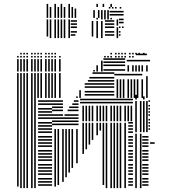

<svg xmlns="http://www.w3.org/2000/svg" viewBox="-20 -968 872 988"><path d="M76 -8H68V-464H76ZM92 0H84V-464H92ZM108 0H100V-464H108ZM124 0H116V-464H124ZM148 0H140V-464H148ZM164 0H156V-464H164ZM248 -12H176V-20H248ZM248 -28H176V-36H248ZM248 -44H176V-52H248ZM248 -68H176V-76H248ZM248 -84H176V-92H248ZM248 -100H176V-108H248ZM248 -116H176V-124H248ZM248 -140H176V-148H248ZM248 -156H176V-164H248ZM248 -172H176V-180H248ZM248 -188H176V-196H248ZM248 -212H176V-220H248ZM248 -228H176V-236H248ZM248 -244H176V-252H248ZM248 -260H176V-268H248ZM248 -284H176V-292H248ZM248 -300H176V-308H248ZM248 -316H176V-324H248ZM248 -332H176V-340H248ZM248 -356H176V-364H248ZM248 -372H176V-380H248ZM248 -388H176V-396H248ZM248 -404H176V-412H248ZM248 -428H176V-436H248ZM248 -444H176V-452H248ZM268 -8H260V-304H268ZM284 -16H276V-304H284ZM308 -32H300V-304H308ZM324 -56H316V-304H324ZM340 -80H332V-304H340ZM356 -104H348V-304H356ZM380 -128H372V-304H380ZM384 -324H248V-332H384ZM384 -340H248V-348H384ZM384 -356H248V-364H384ZM304 -372H248V-380H304ZM384 -372H312V-380H384ZM304 -396H248V-404H304ZM384 -396H328V-404H384ZM304 -412H248V-420H304ZM384 -412H336V-420H384ZM304 -428H248V-436H304ZM384 -428H352V-436H384ZM304 -444H248V-452H304ZM384 -444H360V-452H384ZM412 -176H404V-336H412ZM428 -200H420V-336H428ZM444 -224H436V-336H444ZM460 -248H452V-336H460ZM484 -272H476V-336H484ZM500 -296H492V-336H500ZM516 -16H508V-336H516ZM532 0H524V-336H532ZM556 0H548V-336H556ZM572 0H564V-336H572ZM588 0H580V-336H588ZM604 0H596V-336H604ZM628 0H620V-336H628ZM664 -12H640V-20H664ZM664 -28H640V-36H664ZM664 -44H640V-52H664ZM664 -68H640V-76H664ZM664 -84H640V-92H664ZM664 -100H640V-108H664ZM664 -116H640V-124H664ZM664 -140H640V-148H664ZM664 -156H640V-164H664ZM664 -172H640V-180H664ZM664 -188H640V-196H664ZM664 -212H640V-220H664ZM664 -228H640V-236H664ZM664 -244H640V-252H664ZM664 -260H640V-268H664ZM664 -284H640V-292H664ZM664 -300H640V-308H664ZM664 -316H640V-324H664ZM664 -332H640V-340H664ZM412 -344H404V-424H412ZM428 -344H420V-424H428ZM444 -344H436V-424H444ZM460 -344H452V-424H460ZM484 -344H476V-424H484ZM500 -344H492V-424H500ZM516 -344H508V-424H516ZM532 -344H524V-424H532ZM556 -344H548V-424H556ZM572 -344H564V-424H572ZM588 -344H580V-424H588ZM604 -344H596V-424H604ZM628 -344H620V-424H628ZM644 -344H636V-424H644ZM660 -344H652V-424H660ZM664 -436H392V-444H664ZM664 -452H392V-460H664ZM684 0H676V-280H684ZM708 0H700V-280H708ZM744 -12H712V-20H744ZM744 -28H712V-36H744ZM744 -44H712V-52H744ZM744 -68H712V-76H744ZM744 -84H712V-92H744ZM744 -100H712V-108H744ZM744 -116H712V-124H744ZM744 -140H712V-148H744ZM744 -156H712V-164H744ZM744 -172H712V-180H744ZM744 -188H712V-196H744ZM744 -212H712V-220H744ZM744 -228H712V-236H744ZM744 -244H712V-252H744ZM744 -260H712V-268H744ZM776 -228H752V-236H776ZM684 -288H676V-448H684ZM708 -288H700V-448H708ZM724 -288H716V-448H724ZM740 -288H732V-448H740ZM752 -300H744V-308H752ZM752 -316H744V-324H752ZM752 -332H744V-340H752ZM752 -348H744V-356H752ZM752 -372H744V-380H752ZM752 -388H744V-396H752ZM752 -404H744V-412H752ZM752 -420H744V-428H752ZM752 -444H744V-452H752ZM684 -456H676V-480H684ZM724 -456H716V-472H724ZM76 -464H68V-592H76ZM92 -464H84V-592H92ZM108 -464H100V-592H108ZM124 -464H116V-592H124ZM148 -464H140V-592H148ZM164 -464H156V-592H164ZM180 -464H172V-592H180ZM196 -464H188V-592H196ZM220 -464H212V-592H220ZM236 -464H228V-592H236ZM252 -464H244V-592H252ZM268 -464H260V-592H268ZM292 -464H284V-592H292ZM380 -464H372V-472H380ZM396 -464H388V-504H396ZM568 -476H416V-484H568ZM568 -492H416V-500H568ZM568 -516H416V-524H568ZM568 -532H416V-540H568ZM568 -548H432V-556H568ZM568 -564H440V-572H568ZM568 -588H456V-596H568ZM588 -464H580V-560H588ZM604 -464H596V-560H604ZM620 -464H612V-560H620ZM644 -464H636V-560H644ZM660 -464H652V-560H660ZM676 -464H668V-560H676ZM692 -464H684V-560H692ZM716 -464H708V-560H716ZM712 -580H568V-588H712ZM740 -464H732V-576H740ZM76 -600H68V-664H76ZM92 -600H84V-664H92ZM108 -600H100V-664H108ZM124 -600H116V-664H124ZM148 -600H140V-664H148ZM164 -600H156V-664H164ZM180 -600H172V-664H180ZM196 -600H188V-664H196ZM220 -600H212V-664H220ZM236 -600H228V-664H236ZM252 -600H244V-664H252ZM268 -600H260V-664H268ZM292 -600H284V-664H292ZM468 -600H460V-608H468ZM484 -600H476V-632H484ZM508 -600H500V-656H508ZM624 -604H512V-612H624ZM624 -628H512V-636H624ZM624 -644H512V-652H624ZM624 -660H512V-668H624ZM644 -600H636V-632H644ZM668 -600H660V-632H668ZM684 -600H676V-632H684ZM700 -600H692V-632H700ZM716 -600H708V-632H716ZM740 -600H732V-632H740ZM752 -652H632V-660H752ZM76 -672H68V-680H76ZM92 -672H84V-680H92ZM108 -672H100V-680H108ZM124 -672H116V-680H124ZM148 -672H140V-680H148ZM164 -672H156V-680H164ZM180 -672H172V-680H180ZM196 -672H188V-680H196ZM220 -672H212V-680H220ZM236 -672H228V-680H236ZM252 -672H244V-680H252ZM268 -672H260V-680H268ZM292 -672H284V-680H292ZM524 -672H516V-680H524ZM540 -672H532V-680H540ZM556 -672H548V-680H556ZM580 -672H572V-680H580ZM596 -672H588V-680H596ZM612 -672H604V-680H612ZM628 -672H620V-680H628ZM652 -672H644V-680H652ZM668 -672H660V-680H668ZM736 -684H680V-692H736ZM92 -688H84V-696H92ZM108 -688H100V-696H108ZM124 -688H116V-696H124ZM148 -688H140V-696H148ZM164 -688H156V-696H164ZM180 -688H172V-696H180ZM196 -688H188V-696H196ZM220 -688H212V-696H220ZM236 -688H228V-696H236ZM252 -688H244V-696H252ZM268 -688H260V-696H268ZM556 -688H548V-696H556ZM580 -688H572V-696H580ZM596 -688H588V-696H596ZM612 -688H604V-696H612ZM628 -688H620V-696H628ZM652 -688H644V-696H652ZM668 -688H660V-696H668ZM684 -688H676V-696H684ZM700 -688H692V-696H700ZM724 -688H716V-696H724ZM228 -780H220V-868H228ZM244 -772H236V-868H244ZM268 -772H260V-868H268ZM284 -772H276V-868H284ZM300 -772H292V-868H300ZM316 -772H308V-868H316ZM340 -772H332V-868H340ZM368 -784H344V-792H368ZM376 -800H344V-808H376ZM376 -824H344V-832H376ZM376 -840H344V-848H376ZM376 -856H344V-864H376ZM460 -780H452V-860H460ZM484 -772H476V-860H484ZM508 -772H500V-860H508ZM568 -784H520V-792H568ZM568 -800H520V-808H568ZM568 -824H520V-832H568ZM568 -840H520V-848H568ZM568 -856H520V-864H568ZM484 -868H476V-876H484ZM508 -868H500V-876H508ZM524 -868H516V-876H524ZM540 -868H532V-876H540ZM556 -868H548V-876H556ZM588 -772H580V-828H588ZM600 -784H592V-792H600ZM600 -800H592V-808H600ZM600 -824H592V-832H600ZM616 -824H608V-832H616ZM588 -836H580V-868H588ZM616 -848H592V-856H616ZM616 -864H592V-872H616ZM228 -876H220V-924H228ZM244 -876H236V-924H244ZM268 -876H260V-924H268ZM284 -876H276V-924H284ZM300 -876H292V-924H300ZM316 -876H308V-924H316ZM340 -876H332V-924H340ZM356 -876H348V-924H356ZM372 -876H364V-924H372ZM468 -876H460V-916H468ZM492 -876H484V-916H492ZM508 -876H500V-916H508ZM524 -876H516V-916H524ZM540 -876H532V-916H540ZM616 -888H544V-896H616ZM616 -904H544V-912H616ZM228 -924H220V-932H228ZM244 -924H236V-932H244ZM268 -924H260V-932H268ZM284 -924H276V-932H284ZM300 -924H292V-932H300ZM316 -924H308V-932H316ZM340 -924H332V-932H340ZM356 -924H348V-932H356ZM548 -924H540V-932H548ZM564 -924H556V-932H564ZM580 -924H572V-932H580ZM604 -924H596V-932H604ZM228 -932H220V-948H228ZM268 -932H260V-948H268ZM300 -932H292V-948H300ZM340 -932H332V-948H340ZM484 -932H476V-948H484ZM516 -932H508V-948H516ZM556 -932H548V-948H556Z"/></svg>

Font: Rubik Lines
Style: Regular
Weight: 400
Designer: Hubert and Fischer, NaN
Foundry: Hubert and Fischer, NaN
Version: Version 2.201